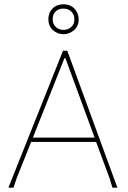

<svg xmlns="http://www.w3.org/2000/svg" viewBox="-20 -873 594 893"><path d="M275 -853Q308 -853 327 -832Q346 -811 346 -783Q346 -752 324.5 -733Q303 -714 275 -714Q247 -714 226 -733Q205 -752 205 -784Q205 -814 224.5 -833.5Q244 -853 275 -853ZM275 -833Q252 -833 238.5 -819.5Q225 -806 225 -784Q225 -761 239.5 -747.5Q254 -734 275 -734Q296 -734 311 -747Q326 -760 326 -783Q326 -804 312.5 -818.5Q299 -833 275 -833ZM293 -637 526 0H503L490 -43L427 -213H125L57 -43L43 0H19L273 -637ZM280 -603 133 -233H420L284 -603Z"/></svg>

Font: Alegreya Sans SC Thin
Style: Regular
Weight: 100
Designer: Juan Pablo del Peral
Foundry: Huerta Tipografica
Version: Version 2.007